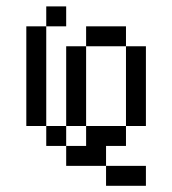

<svg xmlns="http://www.w3.org/2000/svg" viewBox="-20 -520 540 602"><path d="M437.5 62.5V0H312.5V62.5ZM187.5 -437.5V-500H125V-437.5H62.5V-125H125V-62.5H187.5V0H312.5V-62.5H375V-125H250V-62.5H187.5V-125H125V-437.5ZM187.5 -125H250Q250 -125 250 -375H187.5Q187.5 -375 187.5 -125ZM375 -125H437.5Q437.5 -125 437.5 -375H375Q375 -375 375 -125ZM250 -375H375V-437.5H250Z"/></svg>

Font: Unifont
Style: Regular
Weight: 500
Version: Version 15.1.04